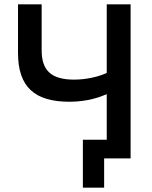

<svg xmlns="http://www.w3.org/2000/svg" viewBox="-20 -730 701 885"><path d="M472 -710V-394C435 -376 376 -363 322 -363C216 -363 172 -405 172 -499V-710H63V-486C63 -329 140 -261 300 -261C384 -261 442 -283 472 -296V-86H362V135H460V0H582V-710Z"/></svg>

Font: FIGSv2-sans-serif SemiBold
Style: Regular
Weight: 600
Designer: Matt McInerney, Pablo Impallari, Rodrigo Fuenzalida,Mirko Velimirovic
Foundry: Matt McInerney, Pablo Impallari, Rodrigo Fuenzalida
Version: Version 4.021;hotconv 1.0.109;makeotfexe 2.5.65596